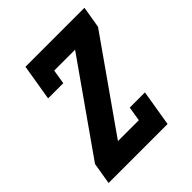

<svg xmlns="http://www.w3.org/2000/svg" viewBox="-200 -868 1001 1001"><g transform="rotate(-45 300.0 -367.5)"><path d="M26 0 46 -120 394 -615H240L227 -535H115L148 -735H583L563 -615L215 -120H369L382 -200H494L461 0Z"/></g></svg>

Font: Iosevka Slab Heavy Extended
Style: Italic
Weight: 900
Width: 7
Italic angle: -9°
Monospace: yes
Designer: Belleve Invis
Foundry: Belleve Invis
Version: Version 11.1.0; ttfautohint (v1.8.3)